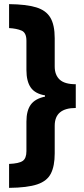

<svg xmlns="http://www.w3.org/2000/svg" viewBox="-20 -743 406 930"><path d="M24 51Q72 49 90 36.5Q108 24 108 -11V-154Q108 -207 129 -236Q150 -265 198 -275V-281Q150 -289 129 -319Q108 -349 108 -404V-546Q108 -585 84 -595Q60 -605 24 -607V-723Q107 -722 155 -707.5Q203 -693 224 -657.5Q245 -622 245 -558V-421Q245 -380 269 -357.5Q293 -335 347 -335V-220Q245 -220 245 -134V0Q245 61 226.5 97.5Q208 134 160.5 150Q113 166 24 167Z"/></svg>

Font: Noto Sans Myanmar UI ExtraCondensed ExtraBold
Style: Regular
Weight: 800
Width: 2
Designer: Monotype Design Team
Foundry: Monotype Imaging Inc.
Version: Version 2.103; ttfautohint (v1.8.4.7-5d5b)